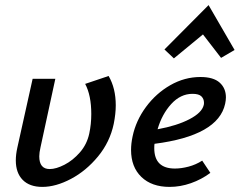

<svg xmlns="http://www.w3.org/2000/svg" viewBox="-20 -727 940 753"><path d="M139 -150Q134 -128 134 -114Q134 -64 175 -64Q200 -64 233 -81Q266 -98 293.5 -129.5Q321 -161 330 -203Q338 -240 338 -280Q338 -353 314 -398L406 -429Q434 -381 434 -314Q434 -281 426 -241Q411 -170 364.5 -113.5Q318 -57 258.5 -25.5Q199 6 146 6Q96 6 69 -21.5Q42 -49 42 -98Q42 -121 48 -148L108 -418H197Z M866 -345Q866 -334 863 -320Q836 -195 586 -163Q585 -157 585 -146Q585 -66 666 -66Q691 -66 719.5 -73.5Q748 -81 773 -97L805 -49Q770 -23 728.5 -8.5Q687 6 645 6Q575 6 534.5 -33Q494 -72 494 -139Q494 -164 500 -192Q513 -254 552.5 -307.5Q592 -361 648 -393Q704 -425 766 -425Q817 -425 841.5 -403Q866 -381 866 -345ZM780 -324Q780 -339 770 -349Q760 -359 735 -359Q688 -359 651.5 -319Q615 -279 598 -220Q674 -234 723 -259.5Q772 -285 779 -315Q780 -318 780 -324ZM900 -531 847 -500 776 -592 662 -498 625 -533 798 -707Z"/></svg>

Font: Ysabeau Semibold
Style: Italic
Weight: 600
Italic angle: -12°
Designer: Christian Thalmann (Catharsis Fonts)
Version: Version 0.003